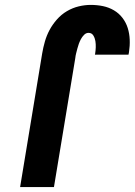

<svg xmlns="http://www.w3.org/2000/svg" viewBox="-20 -763 549 783"><path d="M62 0 152 -545Q156 -569 163 -593.5Q170 -618 182 -640.5Q194 -663 212 -683.5Q230 -704 253 -717.5Q276 -731 301 -737Q326 -743 350 -743Q376 -743 400 -738Q424 -733 444.5 -721Q465 -709 479.5 -690Q494 -671 501 -648.5Q508 -626 509 -601Q510 -576 506 -550L504 -540H367L368 -544Q370 -557 370.5 -570Q371 -583 369 -595.5Q367 -608 360.5 -618.5Q354 -629 341 -629Q331 -629 323 -621Q315 -613 310 -603.5Q305 -594 301.5 -584.5Q298 -575 295.5 -565Q293 -555 290.5 -545.5Q288 -536 287 -526L200 0Z"/></svg>

Font: Iosevka Term Curly Hv Obl
Style: Regular
Weight: 900
Italic angle: -9°
Designer: Belleve Invis
Foundry: Belleve Invis
Version: Version 32.3.0